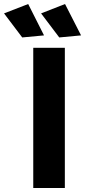

<svg xmlns="http://www.w3.org/2000/svg" viewBox="-89 -939 425 959"><path d="M77.1 -700.2H234.9V0H77.1ZM235.8 -918.9 315.9 -762.2 207 -752 116.2 -872.1ZM51.8 -918.9 130.9 -762.2 22 -752 -68.8 -872.1Z"/></svg>

Font: Montserrat-SemiBold
Style: Regular
Weight: 600
Designer: Julieta Ulanovsky
Foundry: Julieta Ulanovsky
Version: Version 6.001